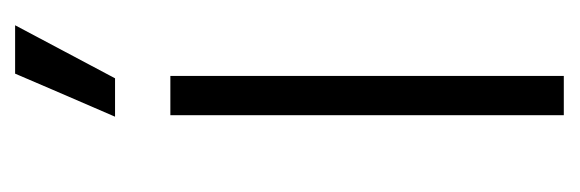

<svg xmlns="http://www.w3.org/2000/svg" viewBox="-266 -470 737 244"><g transform="rotate(-90 102.0 -348.5)"><path d="M75.2 -570.3Q86.9 -570.3 124 -570.3Q140.6 -601.6 191.4 -697.3Q175.8 -697.3 129.9 -697.3Q116.2 -665 75.2 -570.3ZM77.1 0Q77.1 -125 77.1 -500Q89.8 -500 127 -500Q127 -375 127 0Q114.3 0 77.1 0Z"/></g></svg>

Font: LeFont
Style: ExtraLight
Weight: 200
Designer: Leryon MEDIA
Version: Version 1.0